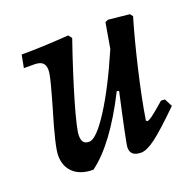

<svg xmlns="http://www.w3.org/2000/svg" viewBox="-91 -556 680 665"><g transform="rotate(-20 248.5 -224.0)"><path d="M477 -104Q410 -38 376.5 -13Q343 12 322 12Q283 12 283 -20Q283 -35 323 -215L315 -217Q231 -51 146 11Q100 11 74 -12.5Q48 -36 48 -77Q48 -110 86 -236Q98 -277 108 -315Q118 -353 118 -367Q118 -385 108.5 -393.5Q99 -402 78 -402H40L49 -449Q125 -449 223 -456L233 -443Q192 -324 165.5 -232.5Q139 -141 139 -117Q139 -100 145.5 -92.5Q152 -85 166 -85Q192 -85 241 -161Q290 -237 344 -362L360 -455L371 -460L449 -452L457 -442Q434 -364 410.5 -263.5Q387 -163 375 -87L379 -83Q386 -84 398 -92.5Q410 -101 448 -134L462 -133Z"/></g></svg>

Font: Alegreya Medium
Style: Italic
Weight: 500
Italic angle: -7°
Designer: Juan Pablo del Peral
Foundry: Huerta Tipografica
Version: Version 2.008; ttfautohint (v1.8)